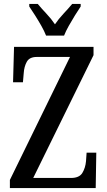

<svg xmlns="http://www.w3.org/2000/svg" viewBox="-20 -951 542 971"><path d="M30 0V-41L334 -663H166Q129 -663 115.5 -638.5Q102 -614 100 -581L96 -535H46L51 -714H453V-672L148 -51H339Q381 -51 396.5 -76.5Q412 -102 415 -136L418 -179H467L464 0ZM213 -771Q204 -794 189 -820.5Q174 -847 157.5 -873Q141 -899 128 -918V-931H171Q191 -907 215.5 -881Q240 -855 258 -828Q276 -855 300.5 -881Q325 -907 345 -931H388V-918Q375 -899 359 -873Q343 -847 328 -820.5Q313 -794 304 -771Z"/></svg>

Font: Noto Serif Myanmar ExtraCondensed Medium
Style: Regular
Weight: 500
Width: 2
Designer: Ben Mitchell and the Monotype Design Team
Foundry: Monotype Imaging Inc.
Version: Version 2.106; ttfautohint (v1.8.4.7-5d5b)